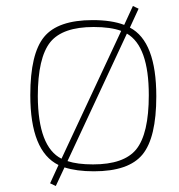

<svg xmlns="http://www.w3.org/2000/svg" viewBox="-20 -559 597 640"><path d="M413 -467Q501 -421 501 -238Q501 -100 455 -44Q409 12 293 12Q235 12 195 -1L166 61L147 52L175 -9Q81 -55 81 -242Q81 -380 127 -436Q173 -492 289 -492Q352 -492 394 -476L423 -539L442 -530ZM384 -456Q349 -469 292 -469Q189 -469 148 -419Q106 -367 106 -238Q107 -69 185 -30ZM205 -22Q238 -11 290 -11Q393 -11 434 -61Q476 -113 476 -242Q476 -405 403 -447Z"/></svg>

Font: Taylor Sans Thin
Style: Regular
Weight: 100
Italic angle: -8°
Designer: Natanael Gama
Version: Version 1.001 September 8, 2015